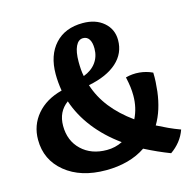

<svg xmlns="http://www.w3.org/2000/svg" viewBox="-113 -838 1035 1022"><g transform="rotate(-15 404.5 -326.5)"><path d="M790 -39Q778 -5 756.5 22Q735 49 706 69Q672 56 637.5 40.5Q603 25 568 7Q524 37 468.5 52Q413 67 349 67Q210 67 125 -2.5Q40 -72 40 -183Q40 -263 90 -322Q140 -381 229 -404Q225 -428 223 -451Q221 -474 221 -496Q221 -600 276.5 -661Q332 -722 430 -722Q501 -722 545 -684Q589 -646 589 -586Q589 -513 534 -463.5Q479 -414 377 -394Q399 -325 445.5 -266Q492 -207 563 -156Q577 -184 584 -215Q591 -246 591 -279Q591 -304 588 -327.5Q585 -351 578 -383Q615 -393 653 -389.5Q691 -386 725 -370Q726 -344 724.5 -319Q723 -294 720 -267Q714 -218 700.5 -175Q687 -132 665 -95Q694 -80 725.5 -65.5Q757 -51 790 -39ZM411 -644Q385 -644 370.5 -613.5Q356 -583 356 -528Q356 -506 357.5 -486Q359 -466 363 -448Q408 -465 432 -498Q456 -531 456 -575Q456 -608 444.5 -626Q433 -644 411 -644ZM188 -220Q188 -138 241.5 -87Q295 -36 381 -36Q404 -36 425.5 -41Q447 -46 467 -56Q385 -115 329 -187Q273 -259 246 -340Q217 -319 202.5 -289Q188 -259 188 -220Z"/></g></svg>

Font: Atma SemiBold
Style: Regular
Weight: 600
Designer: Gregori Vincens, Jeremie Hornus, Riccardo Olocco, Yoann Minet.
Foundry: black foundry
Version: Version 1.102;PS 1.100;hotconv 1.0.86;makeotf.lib2.5.63406